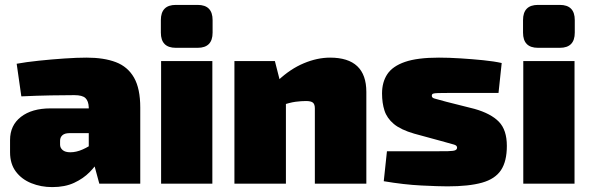

<svg xmlns="http://www.w3.org/2000/svg" viewBox="-20 -749 2410 783"><path d="M333 -514Q404 -514 452.5 -495.5Q501 -477 526.5 -432.5Q552 -388 552 -310V0H385L356 -107L342 -127V-311Q341 -337 328.5 -349Q316 -361 283 -361Q244 -361 187.5 -360Q131 -359 67 -356L48 -489Q86 -496 138.5 -501.5Q191 -507 243 -510.5Q295 -514 333 -514ZM471 -307 470 -206H263Q244 -206 234.5 -197.5Q225 -189 225 -175V-159Q225 -146 235.5 -137Q246 -128 267 -128Q291 -128 317 -139.5Q343 -151 367 -169Q391 -187 408 -206V-142Q401 -125 386 -99Q371 -73 345.5 -47Q320 -21 282.5 -3.5Q245 14 193 14Q147 14 107.5 -2Q68 -18 44.5 -49.5Q21 -81 21 -128V-178Q21 -238 65.5 -272.5Q110 -307 186 -307Z M846 -500V0H637V-500ZM786 -729Q847 -729 847 -667V-616Q847 -554 786 -554H697Q636 -554 636 -616V-667Q636 -729 697 -729Z M1326 -514Q1474 -514 1474 -374V0H1264V-307Q1264 -324 1256 -330.5Q1248 -337 1228 -337Q1209 -337 1185.5 -334Q1162 -331 1124 -318L1114 -421Q1164 -468 1219 -491Q1274 -514 1326 -514ZM1101 -500 1127 -398 1146 -386V0H936V-500Z M1770 -514Q1810 -514 1857.5 -511Q1905 -508 1950 -503.5Q1995 -499 2026 -492L2013 -370Q1963 -370 1912.5 -370Q1862 -370 1816 -370Q1783 -370 1767 -369.5Q1751 -369 1746 -367Q1741 -365 1741 -358Q1741 -350 1752.5 -347Q1764 -344 1800 -334L1915 -305Q1982 -286 2014.5 -252.5Q2047 -219 2047 -154Q2047 -91 2023 -55Q1999 -19 1945.5 -4Q1892 11 1805 11Q1769 11 1698.5 7.5Q1628 4 1545 -10L1558 -132Q1571 -132 1599.5 -132Q1628 -132 1664.5 -132Q1701 -132 1736 -132Q1784 -132 1807 -132.5Q1830 -133 1837 -136.5Q1844 -140 1844 -147Q1844 -156 1831 -159.5Q1818 -163 1779 -174L1669 -204Q1614 -220 1586 -243.5Q1558 -267 1548 -298Q1538 -329 1538 -368Q1538 -414 1559.5 -446.5Q1581 -479 1631.5 -496.5Q1682 -514 1770 -514Z M2323 -500V0H2114V-500ZM2263 -729Q2324 -729 2324 -667V-616Q2324 -554 2263 -554H2174Q2113 -554 2113 -616V-667Q2113 -729 2174 -729Z"/></svg>

Font: Exo 2 Black
Style: Regular
Weight: 900
Designer: Natanael Gama
Foundry: Natanael Gama
Version: Version 2.010